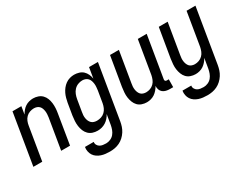

<svg xmlns="http://www.w3.org/2000/svg" viewBox="-81 -1005 2162 1705"><g transform="rotate(-30 1000.0 -152.5)"><path d="M6 0 92 -520H183L170 -441Q180 -459 194 -476Q208 -493 226 -505Q244 -517 265 -522.5Q286 -528 306 -528Q332 -528 356.5 -519.5Q381 -511 398 -493.5Q415 -476 424 -452.5Q433 -429 436 -404Q439 -379 437.5 -352.5Q436 -326 431 -299L382 0H291L343 -313Q345 -328 346 -343.5Q347 -359 345 -374Q343 -389 338 -403Q333 -417 323 -427.5Q313 -438 298.5 -443Q284 -448 269 -448Q248 -448 226.5 -440.5Q205 -433 189 -417Q173 -401 164.5 -380Q156 -359 153 -338L97 0Z M665 223Q642 223 619.5 220.5Q597 218 576 211Q555 204 537 191.5Q519 179 507.5 161.5Q496 144 491.5 121.5Q487 99 491 76H581Q578 93 586 107.5Q594 122 607.5 130Q621 138 637.5 140.5Q654 143 671 143Q693 143 715 133.5Q737 124 752 106Q767 88 775 66Q783 44 787 22L804 -81Q794 -61 779 -44Q764 -27 745 -15Q726 -3 705 2.5Q684 8 663 8Q636 8 612 0Q588 -8 570.5 -25.5Q553 -43 543.5 -66.5Q534 -90 530.5 -115.5Q527 -141 528.5 -167.5Q530 -194 534 -221L554 -341Q558 -363 564 -385Q570 -407 580 -428Q590 -449 605 -468Q620 -487 639.5 -501Q659 -515 682 -521.5Q705 -528 727 -528Q752 -528 776.5 -520.5Q801 -513 818 -497Q835 -481 845 -459Q855 -437 859 -412L877 -520H968L876 36Q872 60 864 84.5Q856 109 841.5 131.5Q827 154 807 172.5Q787 191 763 202.5Q739 214 714 218.5Q689 223 665 223ZM701 -72Q723 -72 744.5 -79Q766 -86 782.5 -102Q799 -118 808 -139Q817 -160 821 -182L841 -302Q843 -318 844.5 -335Q846 -352 844 -368Q842 -384 837 -399Q832 -414 821.5 -425.5Q811 -437 796 -442.5Q781 -448 765 -448Q742 -448 719.5 -439Q697 -430 680.5 -412Q664 -394 655.5 -372Q647 -350 643 -327L623 -207Q620 -192 619 -176Q618 -160 620.5 -144.5Q623 -129 629 -115.5Q635 -102 645.5 -91.5Q656 -81 671 -76.5Q686 -72 701 -72Z M1167 8Q1141 8 1116.5 -0.5Q1092 -9 1075.5 -26.5Q1059 -44 1050 -67.5Q1041 -91 1037.5 -116Q1034 -141 1036 -167.5Q1038 -194 1042 -221L1092 -520H1183L1131 -207Q1128 -192 1127 -176.5Q1126 -161 1128 -146Q1130 -131 1135.5 -117Q1141 -103 1150.5 -92.5Q1160 -82 1175 -77Q1190 -72 1205 -72Q1226 -72 1247 -79.5Q1268 -87 1284 -103Q1300 -119 1308.5 -140Q1317 -161 1321 -182L1377 -520H1468L1397 -93Q1396 -89 1397 -85Q1398 -81 1400.5 -78Q1403 -75 1407 -73.5Q1411 -72 1416 -72H1436L1435 8H1402Q1382 8 1363 3.5Q1344 -1 1330 -12.5Q1316 -24 1309.5 -42Q1303 -60 1305 -80Q1294 -61 1279.5 -44Q1265 -27 1247 -15Q1229 -3 1208 2.5Q1187 8 1167 8Z M1665 223Q1642 223 1619.5 220.5Q1597 218 1576 211Q1555 204 1537 191.5Q1519 179 1507.5 161.5Q1496 144 1491.5 121.5Q1487 99 1491 76H1581Q1578 93 1586 107.5Q1594 122 1607.5 130Q1621 138 1637.5 140.5Q1654 143 1671 143Q1693 143 1715 133.5Q1737 124 1752 106Q1767 88 1775 66Q1783 44 1787 22L1804 -79Q1794 -61 1779.5 -44Q1765 -27 1747 -15Q1729 -3 1708 2.5Q1687 8 1667 8Q1641 8 1616.5 -0.5Q1592 -9 1575.5 -26.5Q1559 -44 1550 -67.5Q1541 -91 1537.5 -116Q1534 -141 1536 -167.5Q1538 -194 1542 -221L1592 -520H1683L1631 -207Q1628 -192 1627 -176.5Q1626 -161 1628 -146Q1630 -131 1635.5 -117Q1641 -103 1650.5 -92.5Q1660 -82 1675 -77Q1690 -72 1705 -72Q1726 -72 1747 -79.5Q1768 -87 1784 -103Q1800 -119 1808.5 -140Q1817 -161 1821 -182L1877 -520H1968L1876 36Q1872 60 1864 84.5Q1856 109 1841.5 131.5Q1827 154 1807 172.5Q1787 191 1763 202.5Q1739 214 1714 218.5Q1689 223 1665 223Z"/></g></svg>

Font: Iosevka Medium
Style: Italic
Weight: 500
Italic angle: -9°
Monospace: yes
Designer: Belleve Invis
Foundry: Belleve Invis
Version: Version 32.5.0; ttfautohint (v1.8.4)